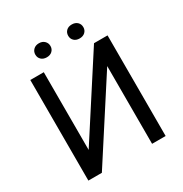

<svg xmlns="http://www.w3.org/2000/svg" viewBox="-199 -1027 1117 1175"><g transform="rotate(-30 359.5 -439.5)"><path d="M85.4 -710.9H180.7V-161.6L535.6 -710.9H631.3V0H535.6V-549.3L180.7 0H85.4ZM189.5 -829.6Q189.5 -850.6 204.1 -865Q218.8 -879.4 243.2 -879.4Q267.1 -879.4 281.7 -865Q296.4 -850.6 296.4 -829.6Q296.4 -808.1 281.7 -794.2Q267.1 -780.3 243.2 -780.3Q218.8 -780.3 204.1 -794.2Q189.5 -808.1 189.5 -829.6ZM421.4 -828.6Q421.4 -850.6 435.8 -864.5Q450.2 -878.4 474.6 -878.4Q499 -878.4 513.7 -864.5Q528.3 -850.6 528.3 -828.6Q528.3 -807.6 513.7 -793.7Q499 -779.8 474.6 -779.8Q450.2 -779.8 435.8 -793.7Q421.4 -807.6 421.4 -828.6Z"/></g></svg>

Font: Bert Sans Medium
Style: Regular
Weight: 500
Designer: Christian Robertson, Adam Twardoch, & Cristiano Sobral
Foundry: Google
Version: Version 12.135;January 10, 2020;FontCreator 12.0.0.2547 64-b